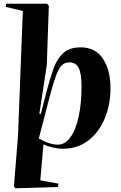

<svg xmlns="http://www.w3.org/2000/svg" viewBox="-20 -787 653 1034"><path d="M63 227 55 217 77 -56 103 -728 11 -750 14 -767H233L243 -756L232 -436L192 -175L200 -173L233 -303Q250 -366 268.5 -418Q287 -470 320.5 -501Q354 -532 415 -532Q494 -532 534.5 -470.5Q575 -409 575 -312Q575 -224 544.5 -150Q514 -76 456.5 -31Q399 14 318 14Q294 14 263 7Q232 0 214 -10L197 184L295 202L292 220ZM353 -451Q330 -451 313.5 -436Q297 -421 281.5 -379Q266 -337 245 -257L189 -41Q247 -8 292 -8Q331 -8 359.5 -48Q388 -88 403.5 -158.5Q419 -229 419 -322Q419 -390 404 -420.5Q389 -451 353 -451Z"/></svg>

Font: Literata 72pt
Style: Bold Italic
Weight: 700
Italic angle: -2°
Designer: Latin by Veronika Burian and Jose Scaglione. Greek by Irene Vlachou. Cyrillic by Vera Evstafieva
Foundry: TypeTogether
Version: Version 3.002